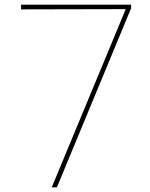

<svg xmlns="http://www.w3.org/2000/svg" viewBox="-20 -800 640 820"><path d="M70 -760V-780H540V-765L223 0H201L517 -761L90 -760Z"/></svg>

Font: Tanohe Sans Thin
Style: Regular
Weight: 100
Designer: Village Type and Design LLC & Cristiano Sobral
Foundry: Cooper Hewitt Smithsonian Design Museum
Version: Version 1.00;September 29, 2021;FontCreator 13.0.0.2655 64-b